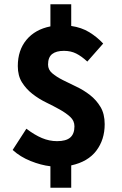

<svg xmlns="http://www.w3.org/2000/svg" viewBox="-20 -765 568 895"><path d="M215 110V10Q171 5 122.5 -14.5Q74 -34 39 -66L103 -165Q141 -136 175.5 -121.5Q210 -107 246 -107Q288 -107 307.5 -124Q327 -141 327 -176Q327 -202 307.5 -220Q288 -238 258.5 -254.5Q229 -271 195 -287.5Q161 -304 131.5 -327Q102 -350 82.5 -381Q63 -412 63 -457Q63 -531 103.5 -579.5Q144 -628 215 -642V-745H312V-644Q360 -637 396 -615Q432 -593 461 -562L387 -478Q360 -503 335 -515.5Q310 -528 278 -528Q242 -528 223 -513Q204 -498 204 -464Q204 -440 223.5 -423.5Q243 -407 272.5 -392Q302 -377 336 -361Q370 -345 399.5 -322Q429 -299 448.5 -266.5Q468 -234 468 -186Q468 -114 429 -62.5Q390 -11 312 6V110Z"/></svg>

Font: Giro Regular
Style: Bold
Weight: 700
Designer: Paul D. Hunt
Foundry: Adobe Systems Incorporated
Version: Version 1.000;PS 1.0;hotconv 1.0.88;makeotf.lib2.5.647800